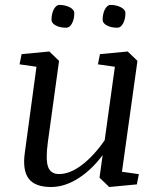

<svg xmlns="http://www.w3.org/2000/svg" viewBox="-20 -750 657 781"><path d="M386.7 -529.8 499.5 -540.5 539.1 -502.4 476.1 -51.3 544.9 -41.5 536.6 0 424.3 10.7 384.8 -27.3 397.5 -119.1Q353 -59.1 297.9 -24.2Q242.7 10.7 187.5 10.7Q122.6 10.7 96.7 -23.4Q70.8 -57.6 81.1 -129.9L128.4 -478.5L59.6 -488.3L67.9 -529.8L180.7 -540.5L220.2 -502.4L174.8 -172.9Q165 -101.1 175.5 -71.5Q186 -42 220.7 -42Q264.2 -42 313 -78.9Q361.8 -115.7 405.8 -179.7L447.3 -478.5L378.4 -488.3ZM189.5 -669.4Q189.5 -681.6 191.9 -692.6Q194.3 -703.6 198.7 -711.9Q203.1 -720.2 209 -725.1Q214.8 -730 221.7 -730Q233.9 -730 244.9 -727.3Q255.9 -724.6 264.2 -720.2Q272.5 -715.8 277.3 -710Q282.2 -704.1 282.2 -697.3Q282.2 -671.9 272.7 -654.5Q263.2 -637.2 249.5 -637.2Q224.1 -637.2 206.8 -646.5Q189.5 -655.8 189.5 -669.4ZM397.5 -669.4Q397.5 -681.6 399.9 -692.6Q402.3 -703.6 406.7 -711.9Q411.1 -720.2 417 -725.1Q422.9 -730 429.7 -730Q441.9 -730 452.9 -727.3Q463.9 -724.6 472.2 -720.2Q480.5 -715.8 485.4 -710Q490.2 -704.1 490.2 -697.3Q490.2 -671.9 480.7 -654.5Q471.2 -637.2 457.5 -637.2Q432.1 -637.2 414.8 -646.5Q397.5 -655.8 397.5 -669.4Z"/></svg>

Font: Noticia Text
Style: Italic
Weight: 400
Italic angle: -8°
Designer: JM Sole
Foundry: JM Sole
Version: Version 1.003